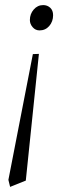

<svg xmlns="http://www.w3.org/2000/svg" viewBox="-20 -482 266 759"><path d="M13.2 229 109.9 -268.1 133.8 -269 82 231.9 20 256.8ZM98.1 -402.8Q98.1 -426.8 113.3 -444.3Q128.4 -461.9 150.9 -461.9Q167 -461.9 178.5 -451.4Q189.9 -440.9 189.9 -421.9Q189.9 -397 174.8 -379.4Q159.7 -361.8 136.2 -361.8Q120.1 -361.8 109.1 -374.5Q98.1 -387.2 98.1 -402.8Z"/></svg>

Font: Dihjauti S
Style: Italic
Weight: 400
Italic angle: -9°
Designer: T. Christopher White
Version: Version 3.0.0